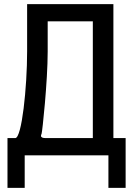

<svg xmlns="http://www.w3.org/2000/svg" viewBox="-20 -749 642 926"><path d="M16.1 157.2H99.1V0H502.9V157.2H585.9V-83H526.9V-729H110.8V-501.5C110.8 -326.2 85 -83 53.7 -83H16.1ZM200.7 -83C185.5 -83 177.7 -86.4 177.7 -93.8C177.7 -96.2 178.7 -100.1 180.7 -104.5C184.1 -113.8 210 -355 210 -501V-646H427.7V-83Z"/></svg>

Font: Hack
Style: Regular
Weight: 400
Monospace: yes
Designer: Christopher Simpkins
Foundry: Christopher Simpkins
Version: Version 2.010